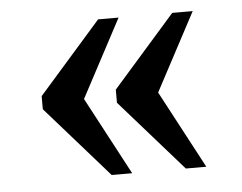

<svg xmlns="http://www.w3.org/2000/svg" viewBox="-37 -503 588 467"><g transform="rotate(-5 257.0 -270.0)"><path d="M399 -80 246 -254V-286L399 -460H449L348 -270L449 -80ZM218 -80 65 -254V-286L218 -460H268L167 -270L268 -80Z"/></g></svg>

Font: Noto Serif Malayalam
Style: Regular
Weight: 400
Designer: Indian type Foundry, Jelle Bosma, Monotype Design Team
Foundry: Monotype Imaging Inc.
Version: Version 2.103